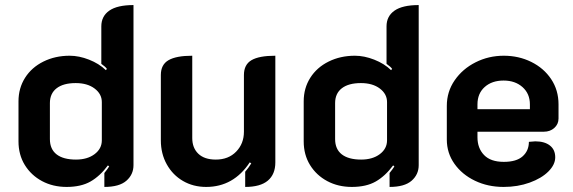

<svg xmlns="http://www.w3.org/2000/svg" viewBox="-20 -729 2262 758"><path d="M53 -171V-329Q53 -381 79 -422Q105 -463 151.5 -486Q198 -509 255 -509Q292 -509 331.5 -493.5Q371 -478 398 -452L402 -457Q397 -465 380 -477V-625Q380 -665 411.5 -687Q443 -709 507 -709V-77Q507 -40 479 -15.5Q451 9 392 9V-46Q405 -62 411 -72L406 -76Q375 -34 337.5 -12.5Q300 9 243 9Q189 9 146 -14Q103 -37 78 -77.5Q53 -118 53 -171ZM382 -175V-326Q382 -358 353.5 -379.5Q325 -401 279 -401Q230 -401 203.5 -380.5Q177 -360 177 -322V-180Q177 -140 203.5 -119.5Q230 -99 280 -99Q325 -99 353.5 -120.5Q382 -142 382 -175Z M1067 -88Q1067 -41 1037.5 -16Q1008 9 948 9V-51Q961 -66 972 -84L966 -88Q902 9 794 9Q743 9 702.5 -14.5Q662 -38 638.5 -80Q615 -122 615 -175V-433Q615 -474 645.5 -491.5Q676 -509 739 -509V-184Q739 -145 763 -122Q787 -99 832 -99Q882 -99 912.5 -130.5Q943 -162 943 -209V-433Q943 -474 973 -491.5Q1003 -509 1067 -509Z M1179 -171V-329Q1179 -381 1205 -422Q1231 -463 1277.5 -486Q1324 -509 1381 -509Q1418 -509 1457.5 -493.5Q1497 -478 1524 -452L1528 -457Q1523 -465 1506 -477V-625Q1506 -665 1537.5 -687Q1569 -709 1633 -709V-77Q1633 -40 1605 -15.5Q1577 9 1518 9V-46Q1531 -62 1537 -72L1532 -76Q1501 -34 1463.5 -12.5Q1426 9 1369 9Q1315 9 1272 -14Q1229 -37 1204 -77.5Q1179 -118 1179 -171ZM1508 -175V-326Q1508 -358 1479.5 -379.5Q1451 -401 1405 -401Q1356 -401 1329.5 -380.5Q1303 -360 1303 -322V-180Q1303 -140 1329.5 -119.5Q1356 -99 1406 -99Q1451 -99 1479.5 -120.5Q1508 -142 1508 -175Z M1744 -178V-311Q1744 -367 1775 -412Q1806 -457 1857.5 -483Q1909 -509 1969 -509Q2028 -509 2077.5 -484.5Q2127 -460 2156 -416.5Q2185 -373 2185 -317V-261Q2185 -239 2168.5 -224Q2152 -209 2127 -209H1865V-187Q1865 -144 1891 -117Q1917 -90 1969 -90Q2019 -90 2043.5 -112Q2068 -134 2068 -169Q2086 -171 2093 -171Q2130 -171 2151 -154.5Q2172 -138 2172 -108Q2172 -79 2145 -52Q2118 -25 2071 -8Q2024 9 1968 9Q1906 9 1855 -15.5Q1804 -40 1774 -82.5Q1744 -125 1744 -178ZM2072 -298V-317Q2072 -359 2043 -385Q2014 -411 1968 -411Q1922 -411 1893.5 -385.5Q1865 -360 1865 -317V-298Z"/></svg>

Font: K2D
Style: Bold
Weight: 700
Designer: Katatrad Aksorn Co.,Ltd.
Foundry: Cadson Demak Co.,Ltd.
Version: Version 1.000; ttfautohint (v1.6)